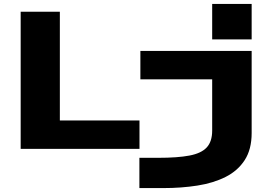

<svg xmlns="http://www.w3.org/2000/svg" viewBox="-20 -760 1340 980"><path d="M1063 -740H1264.5V-559H1063ZM85.5 0V-700H285.5V-145H692V0ZM691.5 200V45.5H788Q886.5 45.5 947 34Q1007.5 22.5 1035.2 -7.5Q1063 -37.5 1063 -93.5V-355H696.5V-500H1264.5V-81Q1264.5 2.5 1229 57.2Q1193.5 112 1131.2 143.2Q1069 174.5 987.5 187.2Q906 200 813.5 200Z"/></svg>

Font: Trispace Expanded ExtraBold
Style: Regular
Weight: 800
Width: 7
Designer: Tyler Finck
Foundry: Etcetera Type Company
Version: Version 1.210; ttfautohint (v1.8.3)